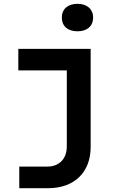

<svg xmlns="http://www.w3.org/2000/svg" viewBox="-20 -806 640 1006"><path d="M386 -642C436 -642 468 -669 468 -714C468 -758 436 -786 386 -786C335 -786 304 -758 304 -714C304 -669 335 -642 386 -642ZM81 180H233C369 180 455 97 455 -36V-550H76V-437H330V-39C330 26 291 67 226 67H81Z"/></svg>

Font: JetBrains Mono
Style: Bold
Weight: 558
Monospace: yes
Designer: Philipp Nurullin, Konstantin Bulenkov
Foundry: JetBrains
Version: Version 2.305